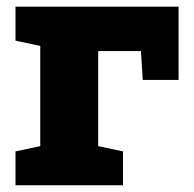

<svg xmlns="http://www.w3.org/2000/svg" viewBox="-20 -548 575 568"><path d="M25.9 0V-100.1L99.1 -115.7V-412.1L25.9 -427.7V-528.3H508.3V-311.5H402.3L397 -397H270.5V-115.7L343.8 -100.1V0Z"/></svg>

Font: Roboto Slab LO Black
Style: Regular
Weight: 900
Designer: Google
Version: Version 2.000